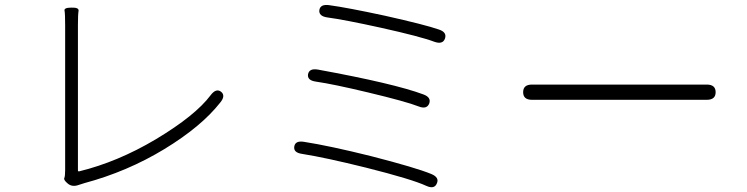

<svg xmlns="http://www.w3.org/2000/svg" viewBox="-20 -759 3040 781"><path d="M301 -7Q274 3 256 -12Q238 -27 241.5 -34.5Q245 -42 245 -67V-656Q245 -704 242.5 -716Q240 -728 271 -728Q302 -729 299.5 -714.5Q297 -700 297 -657V-66Q297 -61 302 -62Q458 -100 613 -192Q775 -289 837 -372Q859 -401 879 -386Q899 -370 876 -342Q799 -244 648.5 -152.5Q498 -61 323 -14Q306 -9 301 -7Z M1757 -13Q1747 12 1714 -3Q1656 -30 1469 -77Q1304 -118 1209 -133Q1173 -138 1177 -163Q1181 -188 1217 -182Q1320 -166 1489 -124Q1672 -77 1735 -51Q1768 -37 1757 -13ZM1726 -338Q1716 -313 1683 -326Q1632 -346 1477 -383Q1335 -417 1265 -427Q1229 -432 1233 -457Q1238 -482 1273 -476Q1584 -419 1702 -375Q1735 -363 1726 -338ZM1790 -602Q1781 -577 1747 -589Q1692 -610 1530 -646Q1380 -679 1312 -688Q1276 -693 1279 -718Q1283 -743 1319 -738Q1393 -728 1546 -695Q1711 -658 1765 -639Q1799 -628 1790 -602Z M2144 -353Q2108 -353 2108 -384Q2108 -415 2144 -415H2855Q2891 -415 2891 -384Q2891 -353 2855 -353Z"/></svg>

Font: Resource Han Rounded KR Light
Style: Regular
Weight: 300
Designer: Cyano Hao (round all glyphs); Ryoko NISHIZUKA 西塚涼子 (kana, bopomofo & ideographs); Paul D. Hunt (Latin, Greek & Cyrillic)
Foundry: Cyano Hao
Version: 0.990